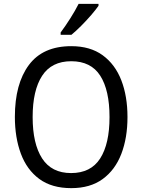

<svg xmlns="http://www.w3.org/2000/svg" viewBox="-20 -964 736 994"><path d="M640 -358Q640 -250 608 -167Q576 -84 511.5 -37Q447 10 349 10Q248 10 183.5 -37.5Q119 -85 88 -168.5Q57 -252 57 -359Q57 -530 129.5 -627.5Q202 -725 349 -725Q447 -725 511.5 -678Q576 -631 608 -548.5Q640 -466 640 -358ZM149 -358Q149 -220 198 -144Q247 -68 348 -68Q450 -68 498.5 -143.5Q547 -219 547 -358Q547 -497 499 -572Q451 -647 349 -647Q247 -647 198 -571.5Q149 -496 149 -358ZM490 -934Q477 -915 452.5 -886.5Q428 -858 400 -830Q372 -802 350 -784H294V-796Q318 -828 344 -869Q370 -910 387 -944H490Z"/></svg>

Font: Noto Sans Sinhala UI SemiCondensed
Style: Regular
Weight: 400
Width: 4
Designer: Jelle Bosma - Monotype Design Team
Foundry: Monotype Imaging Inc.
Version: Version 2.006; ttfautohint (v1.8.4.7-5d5b)